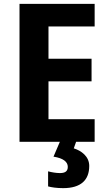

<svg xmlns="http://www.w3.org/2000/svg" viewBox="-20 -734 561 994"><path d="M331 130C331 155 314 162 290 162C271 162 247 158 229 153V231C247 236 274 240 307 240C399 240 442 198 442 125C442 75 400 46 362 34L374 0H470V-117H231V-313H454V-430H231V-597H470V-714H81V0H290L257 77C308 85 331 104 331 130Z"/></svg>

Font: Noto Sans Display
Style: Bold
Weight: 700
Designer: Monotype Design Team
Foundry: Monotype Imaging Inc.
Version: Version 1.900